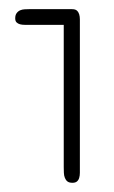

<svg xmlns="http://www.w3.org/2000/svg" viewBox="-20 -562 248 419"><path d="M154.3 -197.3Q154.3 -190.9 154.3 -184.8Q154.3 -178.7 152.8 -173.8Q151.4 -168.9 147.9 -166Q144.5 -163.1 138.2 -163.1Q130.9 -163.1 127.2 -166Q123.5 -168.9 121.6 -173.8Q119.6 -178.7 119.4 -184.8Q119.1 -190.9 119.1 -197.3V-507.8H43.9Q39.1 -507.8 33.7 -507.8Q28.3 -507.8 23.7 -509Q19 -510.3 16.1 -513.2Q13.2 -516.1 13.2 -522Q13.2 -529.3 16.4 -533.4Q19.5 -537.6 24.2 -539.6Q28.8 -541.5 33.9 -541.7Q39.1 -542 43 -542H137.2Q144.5 -542 147.9 -538.8Q151.4 -535.6 152.8 -530.8Q154.3 -525.9 154.3 -519.8Q154.3 -513.7 154.3 -507.8Z"/></svg>

Font: Gruppo
Style: Regular
Weight: 400
Foundry: Vernon Adams
Version: Version 1.000